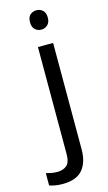

<svg xmlns="http://www.w3.org/2000/svg" viewBox="-201 -785 604 1074"><g transform="rotate(-15 101.5 -248.5)"><path d="M78 -681Q78 -710 93 -723.5Q108 -737 130 -737Q150 -737 165.5 -723.5Q181 -710 181 -681Q181 -653 165.5 -639Q150 -625 130 -625Q108 -625 93 -639Q78 -653 78 -681ZM22 240Q-3 240 -22 236.5Q-41 233 -55 228V157Q-40 161 -24 164Q-8 167 11 167Q43 167 64 149.5Q85 132 85 83V-536H173V80Q173 155 137 197.5Q101 240 22 240Z"/></g></svg>

Font: Noto Sans Coptic
Style: Regular
Weight: 400
Designer: Monotype Design Team, Denis Moyogo Jacquerye
Foundry: Monotype Imaging Inc.
Version: Version 2.002; ttfautohint (v1.8.4.7-5d5b)